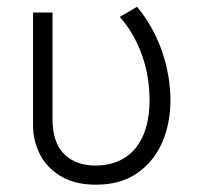

<svg xmlns="http://www.w3.org/2000/svg" viewBox="-20 -516 568 552"><path d="M256 15Q196 15 155.8 -8.8Q115.5 -32.5 95.2 -71.5Q75 -110.5 75 -157V-480H131V-174Q131 -106 164.5 -73Q198 -40 255 -40Q295 -40.5 324.2 -54.5Q353.5 -68.5 372.5 -93.5Q391.5 -118.5 400.8 -152.8Q410 -187 410 -228Q410 -272.5 400.5 -315Q391 -357.5 372 -396.2Q353 -435 324.5 -467.5L374 -496.5Q421.5 -439 445.8 -368.5Q470 -298 470 -228Q470 -160.5 445.8 -105.5Q421.5 -50.5 373.8 -17.8Q326 15 256 15Z"/></svg>

Font: Geologica Cursive Thin
Style: Regular
Weight: 250
Designer: Sindre Bremnes, Frode Helland
Foundry: Monokrom Skriftforlag AS
Version: Version 1.010;gftools[0.9.28]